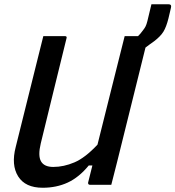

<svg xmlns="http://www.w3.org/2000/svg" viewBox="-20 -870 826 904"><path d="M181 14Q99 14 65.5 -39.5Q32 -93 54 -178Q77 -270 104 -379Q131 -488 159 -600Q165 -625 171.5 -650Q178 -675 184 -700H285Q297 -700 293 -689Q261 -561 230 -432.5Q199 -304 172 -195Q158 -137 173 -110.5Q188 -84 231 -84Q280 -84 330.5 -105.5Q381 -127 439 -189Q471 -317 503 -445Q535 -573 567 -700H630Q635 -705 640.5 -711Q646 -717 653 -727Q661 -737 665.5 -746Q670 -755 674 -771Q677 -784 682.5 -806.5Q688 -829 693 -850H773Q789 -850 785 -834Q784 -828 780 -812.5Q776 -797 773 -783Q763 -743 749.5 -721Q736 -699 706 -676Q695 -668 685 -661Q675 -654 665 -646Q632 -511 598 -376Q564 -241 531 -106Q524 -78 517 -51Q510 -24 504 0H403Q398 0 396 -3.5Q394 -7 395 -11Q405 -49 415 -91H398Q352 -35 299 -10.5Q246 14 181 14Z"/></svg>

Font: Recursive Sn Lnr St Med
Style: Italic
Weight: 500
Italic angle: -15°
Version: Version 1.079;hotconv 1.0.112;makeotfexe 2.5.65598; ttfautoh